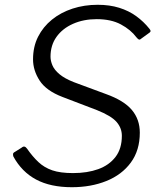

<svg xmlns="http://www.w3.org/2000/svg" viewBox="-20 -772 671 802"><path d="M550 -616Q526 -648 485 -670Q444 -692 384 -692Q329 -692 285 -672.5Q241 -653 216 -618Q191 -583 191 -535Q191 -518 199 -499Q207 -480 228.5 -462Q250 -444 288 -429L423 -379Q498 -352 531 -312.5Q564 -273 564 -218Q564 -144 526.5 -93Q489 -42 424.5 -16Q360 10 280 10Q191 10 131 -22Q71 -54 36 -118Q34 -124 34.5 -129Q35 -134 43 -138L70 -155Q77 -161 82.5 -159.5Q88 -158 93 -151Q116 -118 140.5 -95Q165 -72 198.5 -60.5Q232 -49 285 -49Q345 -49 390.5 -65.5Q436 -82 462.5 -116.5Q489 -151 489 -205Q489 -237 467 -262.5Q445 -288 385 -312L241 -367Q173 -393 145.5 -435.5Q118 -478 118 -524Q118 -577 139 -618.5Q160 -660 197 -690Q234 -720 283 -736Q332 -752 388 -752Q438 -752 478 -739.5Q518 -727 549 -704.5Q580 -682 604 -652Q609 -646 609 -642.5Q609 -639 605 -636L565 -607Q562 -606 559 -607.5Q556 -609 550 -616Z"/></svg>

Font: Libre Franklin Light
Style: Italic
Weight: 300
Italic angle: -8°
Designer: Pablo Impallari, Rodrigo Fuenzalida, Nhung Nguyen
Foundry: Impallari Type
Version: Version 3.000